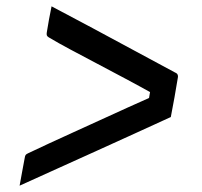

<svg xmlns="http://www.w3.org/2000/svg" viewBox="-20 -603 640 607"><path d="M520 -233Q468 -209 409.5 -182.5Q351 -156 288.5 -127.5Q226 -99 163.5 -71Q101 -43 42 -16Q46 -40 50 -60Q54 -80 58 -103Q59 -110 61 -113Q63 -116 70 -119Q99 -133 135 -149.5Q171 -166 212.5 -185Q254 -204 297 -223.5Q340 -243 382.5 -262.5Q425 -282 464 -299L448 -274L457 -328L465 -306Q424 -329 378 -353.5Q332 -378 287.5 -401.5Q243 -425 203.5 -446Q164 -467 134 -485Q129 -488 128 -491.5Q127 -495 128 -501Q131 -521 135 -542Q139 -563 143 -583Q208 -549 273 -514Q338 -479 403 -444Q468 -409 533 -374Q538 -372 540 -369.5Q542 -367 542.5 -363.5Q543 -360 542 -356Q537 -325 531.5 -294.5Q526 -264 520 -233Z"/></svg>

Font: RecMonoLinear Nerd Font Mono
Style: Italic
Weight: 400
Italic angle: -10°
Monospace: yes
Version: Version 1.085; ttfautohint (v1.8.4.7-5d5b);Nerd Fonts 3.2.1